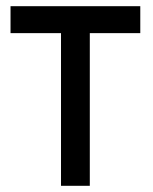

<svg xmlns="http://www.w3.org/2000/svg" viewBox="-20 -600 493 620"><path d="M14 -493H177V0H270V-493H433V-580H14Z"/></svg>

Font: Charger Sport
Style: BdNrw
Weight: 700
Designer: Jasper
Foundry: Cannot Into Space Fonts
Version: Version 1.1